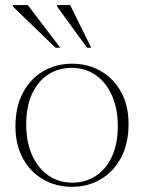

<svg xmlns="http://www.w3.org/2000/svg" viewBox="-20 -710 555 740"><path d="M259 -6Q309 -6 348.5 -31.5Q388 -57 411 -105.8Q434 -154.5 434 -224Q434 -291.5 411.5 -342Q389 -392.5 349 -420.5Q309 -448.5 256 -448.5Q206 -448.5 166.5 -423.2Q127 -398 104 -349.2Q81 -300.5 81 -230.5Q81 -163 103.5 -112.5Q126 -62 166.2 -34Q206.5 -6 259 -6ZM257 10Q196.5 10 147 -18.2Q97.5 -46.5 68.5 -99Q39.5 -151.5 39.5 -223Q39.5 -297.5 68 -351.8Q96.5 -406 146 -435.2Q195.5 -464.5 258 -464.5Q319 -464.5 368.2 -436.2Q417.5 -408 446.5 -355.8Q475.5 -303.5 475.5 -232Q475.5 -157.5 447 -103.2Q418.5 -49 369.2 -19.5Q320 10 257 10ZM212.5 -526H194L29.5 -685V-690.5H87ZM331.5 -526H315.5L200 -685V-690.5H250.5Z"/></svg>

Font: Newsreader 36pt ExtraLight
Style: Regular
Weight: 250
Designer: Hugues Gentile
Foundry: Production Type
Version: Version 1.003